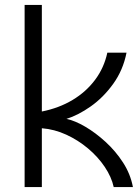

<svg xmlns="http://www.w3.org/2000/svg" viewBox="-20 -760 570 780"><path d="M80 0V-740H150V-307Q220 -321 275 -354Q330 -387 366.5 -436Q403 -485 416 -546H494Q480 -475 440 -419.5Q400 -364 349 -328Q298 -292 250 -277Q284 -270 326 -245.5Q368 -221 409 -183.5Q450 -146 480 -99.5Q510 -53 520 0H442Q433 -41 405.5 -82Q378 -123 337.5 -157Q297 -191 249 -213Q201 -235 150 -239V0Z"/></svg>

Font: Parkinsans Light Light
Style: Regular
Weight: 300
Version: Version 1.000